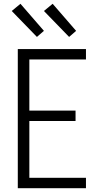

<svg xmlns="http://www.w3.org/2000/svg" viewBox="-20 -994 540 1014"><path d="M74 0V-735H434V-680H135V-410H379V-355H135V-55H434V0ZM345 -799 212 -936 258 -974 382 -831ZM175 -799 42 -936 88 -974 212 -831Z"/></svg>

Font: Iosevka Light
Style: Regular
Weight: 300
Monospace: yes
Designer: Belleve Invis
Foundry: Belleve Invis
Version: Version 32.5.0; ttfautohint (v1.8.4)